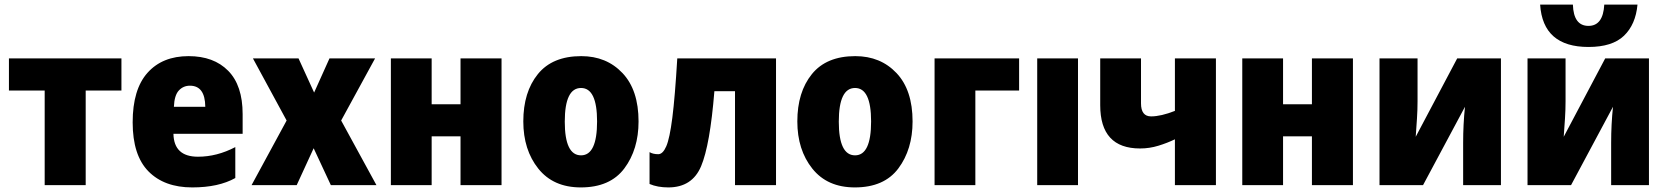

<svg xmlns="http://www.w3.org/2000/svg" viewBox="-20 -808 7276 838"><path d="M510 -553H19V-413H175V0H354V-413H510Z M559 -274Q559 -130 628 -60Q697 10 819 10Q934 10 1007 -31V-166Q927 -124 844 -124Q739 -124 737 -224H1039V-310Q1039 -435 976 -499Q913 -563 803 -563Q689 -563 624 -490.5Q559 -418 559 -274ZM876 -342H739Q741 -392 760.5 -413Q780 -434 809 -434Q875 -434 876 -342Z M1078 0H1275L1349 -161L1424 0H1623L1469 -282L1617 -553H1418L1351 -404L1283 -553H1084L1231 -282Z M1686 -553V0H1864V-213H1990V0H2169V-553H1990V-353H1864V-553Z M2517 -563Q2391 -563 2327.5 -484.5Q2264 -406 2264 -278Q2264 -154 2329.5 -72Q2395 10 2515 10Q2643 10 2705 -73Q2767 -156 2767 -278Q2767 -415 2697 -489Q2627 -563 2517 -563ZM2516 -424Q2586 -424 2586 -278Q2586 -130 2516 -130Q2445 -130 2445 -277Q2445 -424 2516 -424Z M3367 -553H2936Q2926 -385 2914.5 -294.5Q2903 -204 2888 -169.5Q2873 -135 2853 -135Q2830 -135 2815 -144V-5Q2850 10 2897 10Q3001 10 3040 -82.5Q3079 -175 3098 -410H3188V0H3367Z M3713 -563Q3587 -563 3523.5 -484.5Q3460 -406 3460 -278Q3460 -154 3525.5 -72Q3591 10 3711 10Q3839 10 3901 -73Q3963 -156 3963 -278Q3963 -415 3893 -489Q3823 -563 3713 -563ZM3712 -424Q3782 -424 3782 -278Q3782 -130 3712 -130Q3641 -130 3641 -277Q3641 -424 3712 -424Z M4059 -553V0H4237V-413H4428V-553Z M4685 -553H4507V0H4685Z M4782 -553V-349Q4782 -160 4956 -160Q4997 -160 5036 -172Q5075 -184 5108 -200V0H5287V-553H5108V-324Q5047 -300 5004 -300Q4960 -300 4960 -357V-553Z M5402 -553V0H5580V-213H5706V0H5885V-553H5706V-353H5580V-553Z M6001 -553V0H6191L6374 -342Q6366 -265 6366 -185V0H6531V-553H6340L6159 -211Q6162 -254 6164.5 -291Q6167 -328 6167 -366V-553Z M6982 -788Q6977 -695 6913 -695Q6848 -695 6845 -788H6702Q6714 -603 6913 -603Q7017 -603 7068 -652Q7119 -701 7127 -788ZM6647 -553V0H6837L7020 -342Q7012 -265 7012 -185V0H7177V-553H6986L6805 -211Q6808 -254 6810.5 -291Q6813 -328 6813 -366V-553Z"/></svg>

Font: Noto Sans UI SemiCondensed Black
Style: Regular
Weight: 900
Width: 4
Designer: Monotype Design Team
Foundry: Monotype Imaging Inc.
Version: 1.001